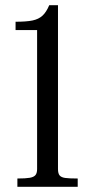

<svg xmlns="http://www.w3.org/2000/svg" viewBox="-20 -720 360 740"><path d="M123 -68.5V-604.2H40V-636.2Q81.8 -636.2 105.3 -641.1Q128.9 -646 143.7 -659.6Q158.5 -673.1 169.8 -700H203.5V-68.5Q203.5 -51.5 209.8 -43.9Q216 -36.4 231.1 -34.2Q246.1 -32 279.5 -32V0H47V-32Q79.4 -32 94.9 -34.8Q110.4 -37.6 116.7 -45.2Q123 -52.9 123 -68.5Z"/></svg>

Font: Didactic
Style: Regular
Weight: 400
Designer: Tyler Finck
Foundry: Etcetera Type Co
Version: Version 3.007;FEAKit 1.0